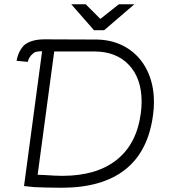

<svg xmlns="http://www.w3.org/2000/svg" viewBox="-20 -875 827 903"><path d="M140 5 93 0 178 -634Q159 -634 149 -631Q139 -628 132 -620Q125 -615 118.5 -604Q112 -593 111 -584L58 -589Q66 -635 95 -664Q113 -677 133.5 -683Q154 -689 184 -690L438 -689Q517 -687 577.5 -649.5Q638 -612 671 -546Q704 -480 704 -395Q704 -363 700 -336Q678 -164 569.5 -78Q461 8 270 8Q233 8 196.5 7Q160 6 140 5ZM642 -341Q646 -366 646 -397Q646 -506 586.5 -569.5Q527 -633 423 -633H235L157 -53L186 -52Q242 -48 273 -48Q434 -48 528.5 -123Q623 -198 642 -341ZM383 -855 452 -786 539 -855H612L470 -733H422L315 -855Z"/></svg>

Font: Bellota
Style: Italic
Weight: 400
Italic angle: -7.5°
Designer: Kemie Guaida
Foundry: Kemie Guaida
Version: Version 4.001